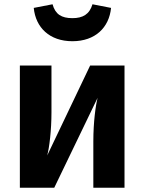

<svg xmlns="http://www.w3.org/2000/svg" viewBox="-20 -879 677 899"><path d="M319 -686C426 -686 491 -750 500 -842L413 -859C399 -812 368 -794 319 -794C268 -794 239 -812 226 -859L138 -842C147 -750 212 -686 319 -686ZM563 -572H402L201 -151C211 -187 221 -269 221 -353V-572H73V0H234L437 -421C428 -386 417 -308 417 -217V0H563Z"/></svg>

Font: Glow Sans SC Normal
Style: Bold
Weight: 700
Designer: Ryoko NISHIZUKA (kana, bopomofo & ideographs); Paul D. Hunt (Latin, Greek & Cyrillic); Sandoll Communications, Soo-young
Version: Version 0.93